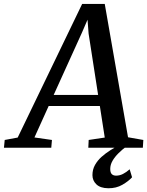

<svg xmlns="http://www.w3.org/2000/svg" viewBox="-88 -768 766 998"><path d="M-67.5 0 -63.5 -40.5 4 -53 339 -747.5H456.5L577.5 -54.5L657 -40.5L654.5 0H371L373 -40.5L456.5 -53L431 -217H165L91 -53.5L182 -40.5L178.5 0ZM191 -274.5H422L372.5 -593.5L367 -665.5L338 -598.5ZM474.5 210.5Q433.5 210 413 190.2Q392.5 170.5 392.5 142.5Q392.5 113 405.8 89.5Q419 66 440 47.2Q461 28.5 485.2 13.2Q509.5 -2 531 -14.5L555 -25.5L572.5 -9.5Q548.5 8 528.5 27.8Q508.5 47.5 496.8 68Q485 88.5 485 110Q485 129 493 137Q501 145 515.5 145Q534 145 551.2 136.2Q568.5 127.5 586 112L598.5 153.5Q580 174 548 192.5Q516 211 474.5 210.5Z"/></svg>

Font: Merriweather 24pt Medium
Style: Italic
Weight: 500
Italic angle: -7.8°
Version: Version 2.101